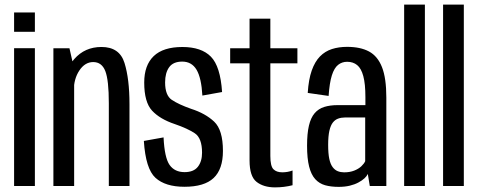

<svg xmlns="http://www.w3.org/2000/svg" viewBox="-20 -805 2070 831"><path d="M41 0H131V-596.5H41ZM41 -751V-667.3H131V-751Z M211.1 0H300.9V-506.9L280.6 -596.2H211.1ZM451 0H540.4V-354.4Q540.4 -463.1 518.9 -532.4Q497.5 -601.7 419.2 -601.7Q347.2 -601.7 301.6 -549.6Q256 -497.5 256 -431.8L299.2 -410.6Q299.2 -463.8 323.6 -500.1Q347.9 -536.4 383.4 -536.4Q420.5 -536.4 435.8 -497.3Q451 -458.2 451 -358.3Z M778.4 3.4Q864.1 3.4 904.5 -34.5Q944.9 -72.4 944.9 -151.8Q944.9 -242.5 907 -278.4Q869 -314.2 807.1 -334Q752.8 -353.2 723.7 -372.7Q694.6 -392.1 694.6 -448.4Q694.6 -489.6 712.1 -514Q729.7 -538.4 768.6 -538.4Q809.8 -538.4 830.8 -503Q851.7 -467.6 855.9 -391.4L941.2 -406.7Q933.9 -517.9 892.8 -559.7Q851.8 -601.6 769.2 -601.6Q686.5 -601.6 645.3 -562.2Q604.2 -522.7 604.2 -447.8Q604.2 -362.8 638.2 -326.1Q672.2 -289.5 736.2 -268.1Q791.8 -249 823.2 -228.1Q854.5 -207.3 854.5 -144Q854.5 -106.2 836.3 -83.1Q818.2 -60 778.8 -60Q736 -60 714 -91.1Q692.1 -122.3 687.9 -210.3L602.6 -195Q610.3 -74.1 652.9 -35.4Q695.6 3.4 778.4 3.4Z M1170.2 6Q1209.9 6 1246.2 -3.3V-67.1Q1225.2 -59.2 1201.5 -59.2Q1176.7 -59.2 1163.4 -72.6Q1150.1 -85.9 1150.1 -130.1V-530.9H1267.2V-596.2H1150.1V-724.3H1060.1V-596.2H976.2V-530.9H1060.1V-110.4Q1060.1 -41.5 1090.6 -17.7Q1121.1 6 1170.2 6Z M1445.9 3.8Q1472.5 3.8 1493.8 -1.3Q1515.1 -6.5 1531.1 -15.1Q1547.1 -23.6 1557.4 -33.1Q1567.6 -42.5 1571.9 -52.1L1580.5 0H1652.1V-382.7Q1652.1 -466.7 1633.3 -514.4Q1614.5 -562.1 1577.1 -582.2Q1539.7 -602.2 1482.3 -602.2Q1446.3 -602.2 1416.6 -592.7Q1386.8 -583.1 1364.8 -560.7Q1342.8 -538.2 1329.2 -499.7Q1315.6 -461.1 1311.9 -402.8L1402.3 -389.8Q1406.1 -446.3 1416.3 -478.7Q1426.6 -511.1 1443.4 -524.3Q1460.2 -537.6 1482.5 -537.6Q1508.2 -537.6 1525.8 -523.3Q1543.4 -509.1 1552.4 -475.7Q1561.5 -442.3 1561.5 -384.5V-350H1441.3Q1408.5 -350 1383.4 -342.2Q1358.3 -334.3 1341.7 -314.9Q1325.1 -295.4 1317.1 -261.3Q1309 -227.2 1309 -174.3Q1309 -119.3 1317.9 -84.1Q1326.8 -49 1344.4 -29.6Q1362 -10.3 1387.4 -3.2Q1412.7 3.8 1445.9 3.8ZM1469.4 -59.1Q1454.6 -59.1 1442.1 -64Q1429.5 -68.9 1419.9 -81.5Q1410.2 -94.1 1405.2 -117.3Q1400.3 -140.4 1400.3 -178.1Q1400.3 -215.4 1405.6 -239Q1411 -262.6 1420.7 -274.8Q1430.4 -287 1443.7 -291.7Q1457 -296.5 1472.6 -296.5H1560.6V-107.5Q1556.2 -97 1544 -85.4Q1531.8 -73.9 1512.9 -66.5Q1494 -59.1 1469.4 -59.1Z M1729.2 0H1819V-785H1729.2Z M1897.7 0H1987.5V-785H1897.7Z"/></svg>

Font: Anybody Thin Condensed
Style: Regular
Weight: 100
Width: 3
Version: Version 1.113;gftools[0.9.25]